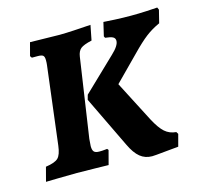

<svg xmlns="http://www.w3.org/2000/svg" viewBox="-82 -595 732 696"><g transform="rotate(-15 284.0 -247.0)"><path d="M125 -424Q125 -437 120 -441.5Q115 -446 100 -446H78L73 -453L86 -502L197 -500Q218 -500 259.5 -502.5Q301 -505 314 -506L303 -450Q272 -443 261 -434Q250 -425 247 -405L203 -108Q201 -86 201 -81Q201 -66 206.5 -60Q212 -54 226 -54Q238 -54 246 -55Q254 -56 256 -56L260 -51L246 2Q232 2 196 1Q160 0 127 0Q90 0 56.5 1Q23 2 11 2L25 -51Q60 -56 72 -68Q84 -80 88 -113L124 -406Q125 -413 125 -424ZM361 -381Q390 -408 390 -426Q390 -436 381.5 -440.5Q373 -445 353 -447L350 -453L362 -504Q373 -503 404 -501.5Q435 -500 465 -500Q493 -500 523 -501.5Q553 -503 564 -504L568 -495L556 -447Q527 -434 503.5 -416Q480 -398 446 -363L356 -272L435 -119Q454 -83 471.5 -67.5Q489 -52 514 -50L519 -42L507 3Q493 4 454.5 8Q416 12 407 12Q381 12 362 -3.5Q343 -19 327 -53L234 -246L239 -264Z"/></g></svg>

Font: Alegreya SC
Style: Bold Italic
Weight: 700
Italic angle: -7°
Designer: Juan Pablo del Peral
Foundry: Huerta Tipografica
Version: Version 2.007; ttfautohint (v1.6)